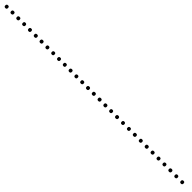

<svg xmlns="http://www.w3.org/2000/svg" viewBox="232 -956 1383 1383"><g transform="rotate(45 924.0 -264.0)"><path d="M14 -250Q0 -250 0 -264Q0 -278 14 -278Q27 -278 27 -264Q27 -250 14 -250ZM73 -250Q59 -250 59 -264Q59 -278 73 -278Q87 -278 87 -264Q87 -250 73 -250ZM132 -250Q118 -250 118 -264Q118 -278 132 -278Q146 -278 146 -264Q146 -250 132 -250ZM191 -250Q178 -250 178 -264Q178 -278 191 -278Q205 -278 205 -264Q205 -250 191 -250ZM251 -250Q237 -250 237 -264Q237 -278 251 -278Q264 -278 264 -264Q264 -250 251 -250ZM310 -250Q296 -250 296 -264Q296 -278 310 -278Q324 -278 324 -264Q324 -250 310 -250ZM369 -250Q355 -250 355 -264Q355 -278 369 -278Q383 -278 383 -264Q383 -250 369 -250ZM428 -250Q415 -250 415 -264Q415 -278 428 -278Q442 -278 442 -264Q442 -250 428 -250ZM488 -250Q474 -250 474 -264Q474 -278 488 -278Q501 -278 501 -264Q501 -250 488 -250Z M547 -250Q533 -250 533 -264Q533 -278 547 -278Q560 -278 560 -264Q560 -250 547 -250ZM606 -250Q592 -250 592 -264Q592 -278 606 -278Q619 -278 619 -264Q619 -250 606 -250ZM665 -250Q651 -250 651 -264Q651 -278 665 -278Q678 -278 678 -264Q678 -250 665 -250ZM724 -250Q710 -250 710 -264Q710 -278 724 -278Q737 -278 737 -264Q737 -250 724 -250ZM783 -250Q769 -250 769 -264Q769 -278 783 -278Q797 -278 797 -264Q797 -250 783 -250ZM842 -250Q828 -250 828 -264Q828 -278 842 -278Q856 -278 856 -264Q856 -250 842 -250ZM901 -250Q887 -250 887 -264Q887 -278 901 -278Q915 -278 915 -264Q915 -250 901 -250ZM960 -250Q946 -250 946 -264Q946 -278 960 -278Q974 -278 974 -264Q974 -250 960 -250ZM1019 -250Q1005 -250 1005 -264Q1005 -278 1019 -278Q1033 -278 1033 -264Q1033 -250 1019 -250Z M1078 -250Q1064 -250 1064 -264Q1064 -278 1078 -278Q1091 -278 1091 -264Q1091 -250 1078 -250ZM1138 -250Q1124 -250 1124 -264Q1124 -278 1138 -278Q1152 -278 1152 -264Q1152 -250 1138 -250ZM1198 -250Q1185 -250 1185 -264Q1185 -278 1198 -278Q1212 -278 1212 -264Q1212 -250 1198 -250ZM1259 -250Q1245 -250 1245 -264Q1245 -278 1259 -278Q1272 -278 1272 -264Q1272 -250 1259 -250ZM1319 -250Q1305 -250 1305 -264Q1305 -278 1319 -278Q1333 -278 1333 -264Q1333 -250 1319 -250ZM1379 -250Q1366 -250 1366 -264Q1366 -278 1379 -278Q1393 -278 1393 -264Q1393 -250 1379 -250ZM1440 -250Q1426 -250 1426 -264Q1426 -278 1440 -278Q1454 -278 1454 -264Q1454 -250 1440 -250ZM1500 -250Q1486 -250 1486 -264Q1486 -278 1500 -278Q1514 -278 1514 -264Q1514 -250 1500 -250ZM1560 -250Q1547 -250 1547 -264Q1547 -278 1560 -278Q1574 -278 1574 -264Q1574 -250 1560 -250Z M1621 -250Q1607 -250 1607 -264Q1607 -278 1621 -278Q1634 -278 1634 -264Q1634 -250 1621 -250ZM1681 -250Q1667 -250 1667 -264Q1667 -278 1681 -278Q1695 -278 1695 -264Q1695 -250 1681 -250ZM1741 -250Q1728 -250 1728 -264Q1728 -278 1741 -278Q1755 -278 1755 -264Q1755 -250 1741 -250ZM1802 -250Q1788 -250 1788 -264Q1788 -278 1802 -278Q1815 -278 1815 -264Q1815 -250 1802 -250Z"/></g></svg>

Font: FRB American Cursive Just Xheight
Style: Italic
Weight: 400
Italic angle: -25°
Version: Version 2.0;Modular Font Editor K font №1